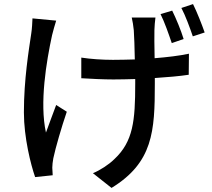

<svg xmlns="http://www.w3.org/2000/svg" viewBox="-20 -842 1040 940"><path d="M879 -651C867 -691 842 -752 823 -790L766 -773C786 -733 806 -675 821 -631ZM139 -752C138 -731 137 -703 133 -678C121 -596 97 -453 97 -292C97 -168 131 -35 152 25L238 16C238 4 236 -11 236 -21C236 -32 238 -52 241 -67C252 -119 281 -219 307 -295L255 -328C238 -284 219 -230 205 -193C173 -338 207 -541 235 -670C240 -689 248 -720 255 -741ZM625 -756C629 -740 633 -715 635 -694C637 -667 639 -609 640 -551C604 -550 568 -549 533 -549C480 -549 424 -553 378 -560V-459C424 -456 489 -453 535 -453C570 -453 606 -454 642 -455V-431C642 -251 632 -149 540 -63C513 -36 469 -8 435 6L526 78C729 -46 738 -200 738 -431V-460C800 -464 858 -469 904 -476L905 -579C858 -569 799 -562 737 -557C736 -614 735 -673 736 -695C737 -716 738 -735 741 -756ZM868 -803C888 -765 909 -708 924 -664L982 -683C968 -723 944 -784 925 -822Z"/></svg>

Font: Source Han Sans KR Medium
Style: Regular
Weight: 500
Designer: Ryoko NISHIZUKA (kana & ideographs); Paul D. Hunt (Latin, Greek & Cyrillic); Wenlong ZHANG (bopomofo); Sandoll Communica
Foundry: Adobe Systems Incorporated
Version: Version 1.001;PS 1.001;hotconv 1.0.78;makeotf.lib2.5.61930